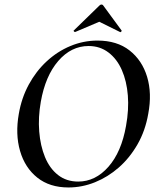

<svg xmlns="http://www.w3.org/2000/svg" viewBox="-20 -815 694 847"><path d="M282 12Q199 12 144.5 -31.5Q90 -75 68.5 -149Q47 -223 63 -313Q75 -383 107 -442Q139 -501 186 -544.5Q233 -588 290.5 -612Q348 -636 410 -636Q496 -636 551.5 -592.5Q607 -549 629 -476Q651 -403 634 -313Q621 -238 586.5 -178Q552 -118 504 -76Q456 -34 399 -11Q342 12 282 12ZM325 -14Q401 -14 458.5 -79.5Q516 -145 536 -260Q549 -331 544 -394Q539 -457 517.5 -506Q496 -555 458.5 -583.5Q421 -612 371 -612Q294 -612 237 -546Q180 -480 160 -366Q148 -298 153 -235Q158 -172 178.5 -122Q199 -72 236 -43Q273 -14 325 -14ZM312 -674Q310 -673 306.5 -676Q303 -679 306 -681L418 -790Q422 -795 427.5 -795Q433 -795 436 -790L516 -681Q518 -679 515 -675.5Q512 -672 509 -674L418 -719Z"/></svg>

Font: Cormorant Light SemiBold
Style: Italic
Weight: 600
Italic angle: -10°
Version: Version 4.000